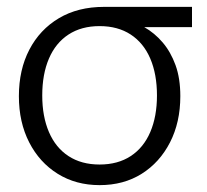

<svg xmlns="http://www.w3.org/2000/svg" viewBox="-20 -527 604 559"><path d="M270 12Q201 12 148 -21Q95 -54 65 -112.5Q35 -171 35 -247Q35 -324 65.5 -382.5Q96 -441 151.5 -474Q207 -507 283 -507H539V-448H400Q430 -431 453.5 -403.5Q477 -376 491 -337.5Q505 -299 505 -247Q505 -171 475 -112.5Q445 -54 392.5 -21Q340 12 270 12ZM270 -48Q323 -48 360.5 -72.5Q398 -97 417.5 -142.5Q437 -188 437 -249Q437 -311 417.5 -356.5Q398 -402 360.5 -426.5Q323 -451 270 -451Q217 -451 179.5 -426.5Q142 -402 122.5 -356.5Q103 -311 103 -249Q103 -188 122.5 -142.5Q142 -97 179.5 -72.5Q217 -48 270 -48Z"/></svg>

Font: TikTok Sans Light
Style: Regular
Weight: 300
Version: Version 4.000